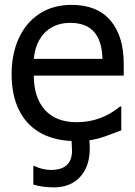

<svg xmlns="http://www.w3.org/2000/svg" viewBox="-20 -581 566 807"><path d="M500 -263.2H122.1Q122.1 -171.4 168.5 -119.4Q214.8 -67.4 302.2 -67.4Q404.8 -67.4 484.4 -133.3H489.7V-33.2Q438 -13.2 411.4 -4.4Q384.8 4.4 356 8.3Q357.4 29.8 357.4 43.5Q357.4 92.3 339.4 129.2Q321.3 166 287.4 186.3Q253.4 206.5 206.5 206.5Q158.7 206.5 120.1 194.8V116.7H124.5Q159.7 133.3 193.8 133.3Q282.7 133.3 282.7 52.2Q282.7 42.5 280.8 11.7Q198.7 7.8 142.3 -27.1Q85.9 -62 57.4 -123.5Q28.8 -185.1 28.8 -269.5Q28.8 -353.5 58.6 -419.4Q88.4 -485.4 145.5 -522.9Q202.6 -560.5 281.2 -560.5Q388.2 -560.5 444.1 -495.1Q500 -429.7 500 -313ZM410.6 -333.5Q407.2 -484.9 275.9 -484.9Q231 -484.9 197.8 -466.1Q164.6 -447.3 145.3 -413.1Q126 -378.9 122.1 -333.5Z"/></svg>

Font: SG Kara Bold
Style: Regular
Weight: 400
Designer: Damoon Khanjanzadeh
Version: Version 1.000